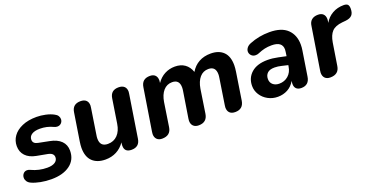

<svg xmlns="http://www.w3.org/2000/svg" viewBox="-24 -1014 2992 1537"><g transform="rotate(-20 1472.0 -245.0)"><path d="M59 -22Q40 -31 30.5 -45.5Q21 -60 21 -76Q21 -96 33.5 -110.5Q46 -125 66 -125Q79 -125 93 -118Q156 -88 227 -88Q270 -88 293 -103.5Q316 -119 316 -145Q316 -181 266 -190L175 -207Q117 -218 86 -251Q55 -284 55 -334Q55 -380 81.5 -417.5Q108 -455 159.5 -477.5Q211 -500 283 -500Q319 -500 358.5 -491.5Q398 -483 427 -467Q445 -458 453.5 -445Q462 -432 462 -417Q462 -398 449 -384Q436 -370 415 -370Q401 -370 387 -377Q335 -402 276 -402Q231 -402 206.5 -386Q182 -370 182 -342Q182 -308 225 -300L316 -282Q379 -270 411.5 -237.5Q444 -205 444 -155Q444 -77 385 -33.5Q326 10 227 10Q180 10 135.5 1.5Q91 -7 59 -22Z M537 -143Q537 -165 542 -198L579 -433Q589 -498 657 -498Q688 -498 704.5 -482.5Q721 -467 721 -438Q720 -429 719 -420L685 -200Q682 -184 682 -169Q682 -101 748 -101Q798 -101 830.5 -134.5Q863 -168 872 -228L904 -433Q914 -498 981 -498Q1012 -498 1029 -482.5Q1046 -467 1046 -438Q1046 -432 1044 -420L987 -58Q977 8 910 8Q850 8 850 -48Q850 -59 851 -65L853 -76Q824 -34 782 -12Q740 10 688 10Q617 10 577 -28.5Q537 -67 537 -143Z M1110 -52Q1110 -58 1112 -72L1169 -430Q1179 -498 1248 -498Q1277 -498 1292.5 -482.5Q1308 -467 1308 -438Q1308 -433 1306 -419V-417Q1334 -458 1374 -479Q1414 -500 1461 -500Q1511 -500 1545 -476Q1579 -452 1595 -406Q1622 -452 1665.5 -476Q1709 -500 1766 -500Q1835 -500 1874 -462Q1913 -424 1913 -348Q1913 -325 1908 -292L1872 -60Q1861 8 1793 8Q1762 8 1746 -8Q1730 -24 1730 -53Q1730 -58 1732 -72L1766 -292Q1769 -309 1769 -322Q1769 -390 1707 -390Q1662 -390 1633 -356.5Q1604 -323 1594 -263L1563 -60Q1552 8 1482 8Q1453 8 1436.5 -8Q1420 -24 1420 -53Q1420 -58 1422 -72L1457 -292Q1460 -309 1460 -323Q1460 -390 1398 -390Q1353 -390 1323.5 -356.5Q1294 -323 1284 -263L1253 -60Q1243 8 1170 8Q1142 8 1126 -8Q1110 -24 1110 -52Z M1990 -142Q1990 -210 2038.5 -253Q2087 -296 2177 -296Q2219 -296 2265 -286L2331 -272L2336 -306Q2338 -320 2338 -327Q2338 -395 2247 -395Q2215 -395 2188 -389Q2161 -383 2128 -369Q2117 -364 2102 -364Q2080 -364 2066 -378.5Q2052 -393 2052 -412Q2052 -428 2063.5 -443.5Q2075 -459 2098 -468Q2177 -500 2266 -500Q2369 -500 2419.5 -451Q2470 -402 2470 -320Q2470 -295 2466 -272L2433 -62Q2423 8 2356 8Q2329 8 2314 -6Q2299 -20 2299 -48Q2300 -59 2301 -69L2302 -73Q2278 -31 2240 -10.5Q2202 10 2156 10Q2111 10 2073 -10.5Q2035 -31 2012.5 -66Q1990 -101 1990 -142ZM2202 -85Q2247 -85 2279 -113Q2311 -141 2318 -189L2320 -200L2269 -212Q2238 -220 2209 -220Q2167 -220 2147.5 -201Q2128 -182 2128 -151Q2128 -120 2149 -102.5Q2170 -85 2202 -85Z M2542 -53Q2542 -58 2544 -72L2601 -430Q2605 -464 2625.5 -481Q2646 -498 2680 -498Q2709 -498 2724.5 -482.5Q2740 -467 2740 -438Q2740 -433 2738 -419L2736 -408Q2761 -452 2803.5 -476Q2846 -500 2899 -500Q2924 -500 2934 -489.5Q2944 -479 2944 -454Q2944 -417 2927 -399Q2910 -381 2874 -377L2842 -374Q2782 -368 2754 -338.5Q2726 -309 2716 -249L2686 -60Q2676 8 2603 8Q2574 8 2558 -8Q2542 -24 2542 -53Z"/></g></svg>

Font: SN Pro Bold
Style: Bold Italic
Weight: 700
Italic angle: -9°
Designer: Tobias Whetton
Foundry: Supernotes
Version: Version 1.003